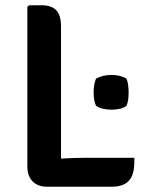

<svg xmlns="http://www.w3.org/2000/svg" viewBox="-20 -708 556 730"><path d="M302 -108H491Q491 -75 488 -60Q477 2 405 2H158Q124 2 104 -18.5Q84 -39 84 -75V-682L91 -688H138Q176 -688 194 -669Q212 -650 212 -607V-105Q260 -108 302 -108ZM345 -306Q336 -326 336 -356.5Q336 -387 345 -409Q370 -423 404 -423Q438 -423 461 -409Q469 -389 469 -356Q469 -323 461 -306Q442 -291 404 -291Q366 -291 345 -306Z"/></svg>

Font: Signika Negative
Style: Semibold
Weight: 600
Designer: Anna Giedrys
Foundry: Anna Giedrys
Version: Version 1.001